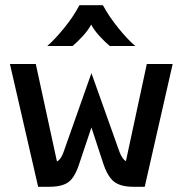

<svg xmlns="http://www.w3.org/2000/svg" viewBox="-20 -715 699 735"><path d="M18 -470H117L198 -97Q213 -104 223 -132L330 -435L438 -132Q449 -105 462 -98L542 -470H641L534 0H491Q441 0 416 -20Q391 -40 374 -93L330 -227L285 -93Q268 -38 243.5 -19Q219 0 169 0H126ZM284 -695H374Q397 -652 433.5 -607Q470 -562 498 -539H400Q380 -556 360 -578Q340 -600 329 -621Q318 -600 298 -578Q278 -556 258 -539H161Q188 -562 224.5 -606.5Q261 -651 284 -695Z"/></svg>

Font: KoHo SemiBold
Style: Regular
Weight: 600
Designer: Cadson Demak & Katatrad Team
Foundry: Cadson Demak Co.,Ltd.
Version: Version 1.000; ttfautohint (v1.6)